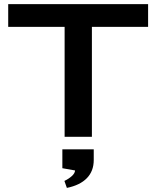

<svg xmlns="http://www.w3.org/2000/svg" viewBox="-20 -667 762 936"><path d="M20 -647H702V-536H20ZM295 -550H428V0H295ZM306 249 294 215Q315 205 330 191.5Q345 178 346 164L284 153V61H437V113Q437 167 403.5 201.5Q370 236 306 249Z"/></svg>

Font: Syne
Style: Bold
Weight: 700
Designer: Lucas Descroix
Foundry: Bonjour Monde
Version: Version 2.200